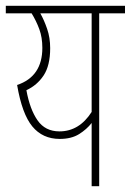

<svg xmlns="http://www.w3.org/2000/svg" viewBox="-20 -642 451 662"><path d="M322 0V-596H411V-622H0V-596H89Q105 -570 115.5 -541.5Q126 -513 126 -477Q126 -378 39 -349Q56 -249 91.5 -206Q127 -163 186 -163Q226 -163 252.5 -179.5Q279 -196 296 -218V0ZM185 -189Q136 -189 109.5 -227Q83 -265 71 -331Q108 -348 130.5 -382Q153 -416 153 -476Q153 -512 142.5 -542.5Q132 -573 119 -596H296V-256Q253 -189 185 -189Z"/></svg>

Font: Noto Sans Devanagari Extra Condensed Thin
Style: Regular
Weight: 250
Width: 2
Designer: Monotype Design Team
Foundry: Monotype Imaging Inc.
Version: 1.000